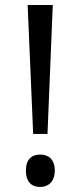

<svg xmlns="http://www.w3.org/2000/svg" viewBox="-20 -734 321 764"><path d="M169 -201 190 -714H90L112 -201ZM83 -55C83 -10 106 10 140 10C171 10 198 -10 198 -55C198 -101 172 -119 140 -119C106 -119 83 -100 83 -55Z"/></svg>

Font: Noto Sans Sinhala SemiCondensed
Style: Regular
Weight: 400
Width: 4
Designer: Jelle Bosma - Monotype Design Team
Foundry: Monotype Imaging Inc.
Version: Version 2.006